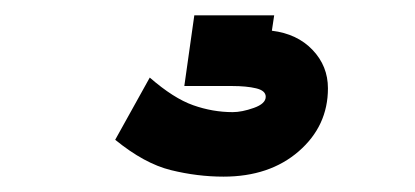

<svg xmlns="http://www.w3.org/2000/svg" viewBox="-20 -20 540 250"><path d="M271 210Q237 210 202.5 201.5Q168 193 130 162L175 81Q206 108 231.5 117Q257 126 283 126Q295 126 310.5 120.5Q326 115 326 106Q326 98 313.5 95Q301 92 282 92H220L233 0H337L334 20Q367 24 387 45Q407 66 407 95Q407 144 369 177Q331 210 271 210Z"/></svg>

Font: Inconsolata Black
Style: Regular
Weight: 900
Monospace: yes
Designer: Raph Levien, Cyreal, Brenton Simpson
Foundry: Raph Levien, Cyreal, Google
Version: Version 3.001; ttfautohint (v1.8.2.53-6de2)